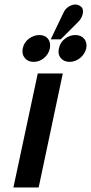

<svg xmlns="http://www.w3.org/2000/svg" viewBox="-20 -824 400 844"><path d="M199 -611Q204 -637 191 -653.5Q178 -670 153 -670Q128 -670 106.5 -653.5Q85 -637 80 -611Q75 -586 89 -569Q103 -552 128 -552Q153 -552 173.5 -569Q194 -586 199 -611ZM359 -611Q364 -637 350 -653.5Q336 -670 311 -670Q286 -670 265 -653.5Q244 -637 239 -611Q233 -586 247 -569Q261 -552 286 -552Q311 -552 332 -569Q353 -586 359 -611ZM322 -726Q334 -737 340 -751.5Q346 -766 344.5 -779Q343 -792 330 -799Q318 -806 304 -803.5Q290 -801 278 -792Q266 -783 259 -768L203 -651H247ZM39 0H150L256 -501H146Z"/></svg>

Font: Advent Pro
Style: Bold Italic
Weight: 700
Italic angle: -12°
Designer: VivaRado, Andreas Kalpakidis
Foundry: VivaRado, Andreas Kalpakidis
Version: Version 3.000